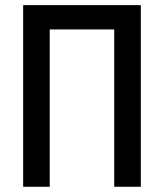

<svg xmlns="http://www.w3.org/2000/svg" viewBox="-20 -713 626 733"><path d="M416 0H517.6V-693.4H68.4V0H169.9V-600.6H416Z"/></svg>

Font: Cascadia Code PL
Style: Regular
Weight: 400
Monospace: yes
Designer: Aaron Bell
Foundry: Saja Typeworks
Version: Version 2404.023